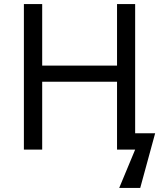

<svg xmlns="http://www.w3.org/2000/svg" viewBox="-20 -734 796 942"><path d="M643.1 -80.1H741.2L668 188H564.9L643.1 0H554.2V-333H187V0H97.2V-713.9H187V-412.1H554.2V-713.9H643.1Z"/></svg>

Font: NotoSans
Style: Regular
Weight: 400
Designer: Monotype Design team
Foundry: Monotype Imaging Inc.
Version: Version 1.04